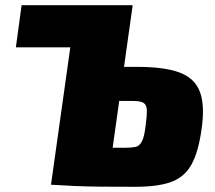

<svg xmlns="http://www.w3.org/2000/svg" viewBox="-20 -710 826 738"><path d="M507 -453Q611 -453 669.5 -431.5Q728 -410 748 -358Q768 -306 755 -215Q743 -127 716.5 -78.5Q690 -30 639 -11Q588 8 499 8Q424 8 369 7.5Q314 7 268.5 5Q223 3 176 0L209 -145Q233 -144 301 -143Q369 -142 457 -142Q484 -142 500 -145Q516 -148 525.5 -166.5Q535 -185 540 -229Q545 -266 544.5 -286Q544 -306 532.5 -314Q521 -322 491 -322H240L258 -453ZM490 -690 393 0H176L273 -690ZM390 -690 368 -528H41L63 -690Z"/></svg>

Font: Exo 2 Black
Style: Italic
Weight: 900
Italic angle: -8°
Designer: Natanael Gama
Foundry: Natanael Gama
Version: Version 2.010